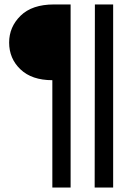

<svg xmlns="http://www.w3.org/2000/svg" viewBox="-20 -694 599 862"><path d="M297 148H215V-334Q123 -334 72 -382.5Q21 -431 21 -503Q21 -573 72.5 -623.5Q124 -674 222 -674H297ZM488 148H405L406 -674H488Z"/></svg>

Font: Hind Siliguri Medium
Style: Regular
Weight: 500
Designer: Jyotish Sonowal
Foundry: Indian Type Foundry
Version: Version 1.001;PS 1.0;hotconv 1.0.86;makeotf.lib2.5.63406; tt